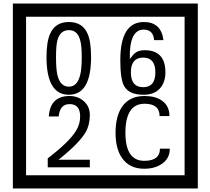

<svg xmlns="http://www.w3.org/2000/svg" viewBox="-20 -980 1195 1090"><path d="M1103 90H53V-960H1103ZM1028 15V-885H128V15ZM497 -656Q497 -442 371 -442Q244 -442 244 -656Q244 -744 265 -789Q294 -855 371 -855Q448 -855 477 -789Q497 -745 497 -656ZM444 -656Q444 -723 435 -752Q420 -809 371 -809Q322 -809 306 -752Q298 -723 298 -656Q298 -587 306 -553Q322 -488 371 -488Q419 -488 435 -554Q444 -587 444 -656ZM919 -569Q919 -511 886.5 -476.5Q854 -442 795 -442Q711 -442 684 -493Q663 -531 663 -639Q663 -855 797 -855Q895 -855 908 -752H855Q850 -812 796 -812Q713 -812 717 -645Q738 -673 748 -680Q768 -695 801 -695Q919 -695 919 -569ZM862 -569Q862 -653 793 -653Q723 -653 723 -569Q723 -485 793 -485Q862 -485 862 -569ZM490 -30H251V-81Q372 -173 412 -238Q435 -276 435 -319Q435 -389 375 -389Q320 -389 313 -319H257Q265 -435 375 -435Q423 -435 456.5 -405Q490 -375 490 -327Q490 -271 466 -229Q428 -165 312 -73H490ZM944 -136Q944 -80 898 -49Q858 -22 799 -22Q714 -22 672 -84Q636 -136 636 -226Q636 -317 671 -371Q713 -435 800 -435Q862 -435 899 -409Q942 -379 942 -321H886Q886 -391 801 -391Q692 -391 692 -226Q692 -67 799 -67Q888 -67 888 -136Z"/></svg>

Font: Unicode BMP Fallback SIL
Style: Regular
Weight: 400
Foundry: NRSI, SIL International
Version: Version 5.1 Based on Unicode 5.1